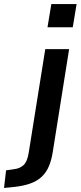

<svg xmlns="http://www.w3.org/2000/svg" viewBox="-118 -737 399 950"><path d="M117 -602 136 -717H261L242 -602ZM-98 193 -88 106 -48 100Q-20 97 -1.5 80Q17 63 24 19L106 -494H224L144 9Q138 51 125 83Q112 115 89 137Q66 159 30.5 171.5Q-5 184 -57 189Z"/></svg>

Font: Nunito Sans 10pt Condensed
Style: Bold Italic
Weight: 700
Width: 3
Italic angle: -9°
Designer: Vernon Adams
Foundry: Vernon Adams
Version: Version 3.101;gftools[0.9.27]